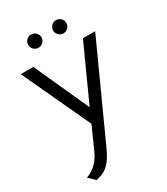

<svg xmlns="http://www.w3.org/2000/svg" viewBox="-213 -953 919 1059"><g transform="rotate(-30 246.0 -423.0)"><path d="M166 -861Q149 -861 136.5 -848.5Q124 -836 124 -819Q124 -802 136.5 -789.5Q149 -777 166 -777Q184 -777 196.5 -789.5Q209 -802 209 -819Q209 -836 196.5 -848.5Q184 -861 166 -861ZM325 -861Q307 -861 295 -848.5Q283 -836 283 -819Q283 -802 295 -789.5Q307 -777 325 -777Q343 -777 355 -789.5Q367 -802 367 -819Q367 -836 355 -848.5Q343 -861 325 -861ZM404 -700 246 -352 88 -700H8L209 -268L145 -125Q137 -106 122.5 -86Q108 -66 87 -49.5Q66 -33 39 -23L79 15Q107 9 126.5 -1Q146 -11 162 -27.5Q178 -44 191.5 -67Q205 -90 219 -122L482 -700Z"/></g></svg>

Font: Advent Pro Medium
Style: Regular
Weight: 500
Designer: VivaRado, Andreas Kalpakidis
Foundry: VivaRado, Andreas Kalpakidis
Version: Version 3.000